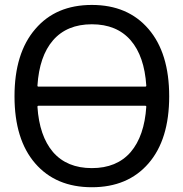

<svg xmlns="http://www.w3.org/2000/svg" viewBox="-20 -785 755 794"><path d="M134.8 -430.7Q134.8 -426.8 138.7 -426.8H580.1Q585 -426.8 585 -430.7Q577.1 -552.7 520.5 -618.2Q462.9 -684.6 359.9 -684.6Q256.8 -684.6 199.2 -618.2Q142.6 -552.7 134.8 -430.7ZM138.7 -347.7Q134.8 -347.7 134.8 -343.8Q142.6 -222.7 199.2 -156.2Q256.8 -89.8 359.9 -89.8Q462.9 -89.8 520.5 -156.2Q577.1 -222.7 585 -343.8Q585 -347.7 580.1 -347.7ZM126 -665Q210.9 -764.6 359.9 -764.6Q508.8 -764.6 594.2 -665Q679.7 -565.4 679.7 -386.7Q679.7 -208 594.2 -109.4Q508.8 -10.7 359.9 -10.7Q210.9 -10.7 125.5 -109.4Q40 -208 40 -386.7Q40 -565.4 126 -665Z"/></svg>

Font: Gen Jyuu GothicL Regular
Style: Regular
Weight: 400
Designer: [Source Han Sans]
Ryoko NISHIZUKA  (kana & ideographs); Paul D. Hunt (Latin, Greek & Cyrillic); Wenlong ZHANG  (bopomofo
Version: Version 1.002.20150607